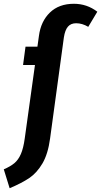

<svg xmlns="http://www.w3.org/2000/svg" viewBox="-91 -777 535 1016"><path d="M424 -715 376 -635Q344 -654 312 -654Q284 -654 268.5 -636Q253 -618 247 -579L174 -44Q163 38 133.5 88Q104 138 64 165Q24 192 -40 219L-71 119Q-36 104 -15 86.5Q6 69 19.5 38Q33 7 40 -45L94 -433H31L44 -530H107L115 -587Q125 -664 173 -710.5Q221 -757 300 -757Q369 -757 424 -715Z"/></svg>

Font: Fira Sans Compressed SemiBold
Style: Italic
Weight: 600
Width: 1
Italic angle: -8°
Designer: bBox Type GmbH & Carrois Corporate GbR & Edenspiekermann AG
Foundry: bBox Type GmbH & Carrois Corporate GbR & Edenspiekermann AG
Version: Version 4.301